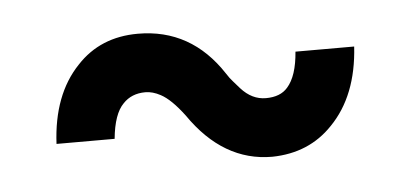

<svg xmlns="http://www.w3.org/2000/svg" viewBox="-30 -474 658 316"><g transform="rotate(-5 299.0 -316.5)"><path d="M206 -427Q144 -427 105 -385Q61 -339 57 -258H153Q157 -299 173 -315Q187 -330 210 -330Q222 -330 235 -323Q252 -314 273 -286Q328 -206 409 -206Q470 -207 509 -248Q554 -294 559 -375H462Q459 -335 443 -317Q431 -303 407 -303Q384 -303 366 -323Q361 -329 355.5 -335Q350 -341 345 -349Q294 -427 206 -427Z"/></g></svg>

Font: Unageo
Style: Medium
Weight: 500
Designer: Richard Sepsi
Foundry: Richard Sepsi
Version: Version 2.000